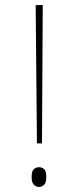

<svg xmlns="http://www.w3.org/2000/svg" viewBox="-20 -734 311 759"><path d="M126 -167 121 -714H149L146 -167ZM134 5Q123 5 114 -3.5Q105 -12 105 -35Q105 -58 114 -65.5Q123 -73 134 -73Q146 -73 154.5 -65.5Q163 -58 163 -35Q163 -12 154.5 -3.5Q146 5 134 5Z"/></svg>

Font: Noto Serif Tamil Thin
Style: Regular
Weight: 100
Designer: Indian Type Foundry, Tom Grace, and the Monotype Design Team
Foundry: Monotype Imaging Inc.
Version: Version 2.004; ttfautohint (v1.8.4.7-5d5b)